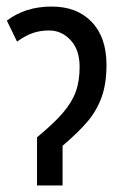

<svg xmlns="http://www.w3.org/2000/svg" viewBox="-20 -566 377 586"><path d="M305 -368Q305 -310 290 -269Q275 -228 247.5 -195.5Q220 -163 171 -121V0H93V-147Q144 -189 171.5 -221Q199 -253 211 -285.5Q223 -318 223 -362Q223 -414 195.5 -443.5Q168 -473 130 -473Q102 -473 79.5 -465Q57 -457 32 -439L1 -503Q57 -546 138 -546Q215 -546 260 -499Q305 -452 305 -368Z"/></svg>

Font: Noto Sans UI Cond
Style: Regular
Weight: 400
Width: 3
Designer: Monotype Design Team
Foundry: Monotype Imaging Inc.
Version: Version 1.001